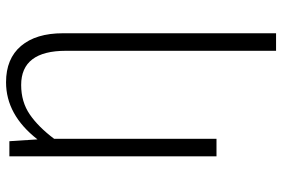

<svg xmlns="http://www.w3.org/2000/svg" viewBox="-169 -567 933 635"><g transform="rotate(-90 297.5 -249.5)"><path d="M505 -508V197H447V-498Q447 -646 334 -646Q278 -646 236.5 -617.5Q195 -589 156 -537V0H98V-685H148L154 -592Q235 -696 343 -696Q421 -696 463 -646.5Q505 -597 505 -508Z"/></g></svg>

Font: Fira Sans Condensed Light
Style: Regular
Weight: 300
Width: 3
Designer: bBox Type GmbH & Carrois Corporate GbR & Edenspiekermann AG
Foundry: bBox Type GmbH & Carrois Corporate GbR & Edenspiekermann AG
Version: Version 4.301